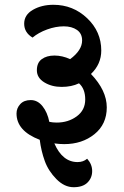

<svg xmlns="http://www.w3.org/2000/svg" viewBox="-20 -688 519 802"><path d="M360 -379Q426 -310 426 -239.5Q426 -169 374.5 -127.5Q323 -86 248 -86Q228 -86 207 -89Q241 -11 304 -11Q328 -11 344 -25Q365 -2 365 26.5Q365 55 345.5 74.5Q326 94 287.5 94Q249 94 215.5 60Q182 26 167 -15.5Q152 -57 146 -104Q49 -141 49 -214Q49 -236 64.5 -253Q80 -270 108.5 -270Q137 -270 157.5 -244.5Q178 -219 186 -179Q201 -176 217 -176Q265 -176 300.5 -202Q336 -228 336 -272.5Q336 -317 310 -340Q279 -325 237.5 -325Q196 -325 165 -344Q134 -363 134 -394.5Q134 -426 154.5 -441Q175 -456 207.5 -456Q240 -456 273 -441Q323 -478 323 -519Q323 -548 301.5 -563Q280 -578 246.5 -578Q213 -578 177 -565Q141 -552 116 -531Q81 -552 81 -589Q81 -626 117.5 -647Q154 -668 203 -668Q285 -668 344 -612Q403 -556 403 -477Q403 -420 360 -379Z"/></svg>

Font: Laila SemiBold
Style: Regular
Weight: 600
Designer: Hitesh Malaviya
Foundry: Indian Type Foundry
Version: Version 1.302;PS 1.0;hotconv 1.0.78;makeotf.lib2.5.61930; tt